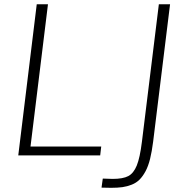

<svg xmlns="http://www.w3.org/2000/svg" viewBox="-20 -731 876 903"><path d="M65.9 0 152.8 -710.9H205.6L123.5 -42H456.1L451.2 0ZM502.4 152.3Q489.7 152.3 457.5 151.4L463.4 108.9Q488.8 110.4 509.8 110.4Q558.1 110.4 583.3 97.2Q608.4 84 623.3 47.4Q638.2 10.7 647.5 -64.5L727.1 -710.9H779.8L700.2 -64.5Q694.3 -18.1 685.8 16.4Q677.2 50.8 664.3 74.7Q651.4 98.6 636.2 113.8Q621.1 128.9 599.6 137.5Q578.1 146 555.7 149.2Q533.2 152.3 502.4 152.3Z"/></svg>

Font: Muli
Style: ExtraLightItalic
Weight: 200
Italic angle: -7°
Designer: Vernon Adams
Foundry: newtypography
Version: Version 2.0; ttfautohint (v1.00rc1.2-2d82) -l 8 -r 50 -G 200